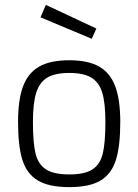

<svg xmlns="http://www.w3.org/2000/svg" viewBox="-20 -757 567 787"><path d="M54 -257Q54 -348 74.5 -403Q95 -458 140.5 -484Q186 -510 264 -510Q341 -510 386.5 -484Q432 -458 452.5 -403Q473 -348 473 -257Q473 -158 455 -101Q437 -44 392 -17Q347 10 264 10Q181 10 135.5 -17Q90 -44 72 -101Q54 -158 54 -257ZM412 -257Q412 -335 399 -377.5Q386 -420 354 -439Q322 -458 264 -458Q206 -458 174 -439Q142 -420 128.5 -377Q115 -334 115 -257Q115 -173 125.5 -128.5Q136 -84 168 -63Q200 -42 264 -42Q328 -42 359.5 -63Q391 -84 401.5 -128.5Q412 -173 412 -257ZM146 -686 168 -737 375 -640 356 -598Z"/></svg>

Font: Cairo Light
Style: Regular
Weight: 300
Designer: Mohamed Gaber, Accademia di Belle Arti di Urbino and others
Foundry: Kief Type Foundry, Accademia di Belle Arti di Urbino and others
Version: Version 3.011